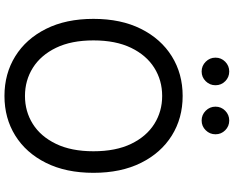

<svg xmlns="http://www.w3.org/2000/svg" viewBox="-108 -864 982 805"><g transform="rotate(90 382.5 -462.0)"><path d="M382.8 9.8Q289.6 9.8 216.6 -35.4Q143.6 -80.6 101.6 -164.3Q59.6 -248 59.6 -363.3Q59.6 -479 101.6 -562.7Q143.6 -646.5 216.6 -691.9Q289.6 -737.3 382.8 -737.3Q476.1 -737.3 548.8 -691.9Q621.6 -646.5 663.3 -562.7Q705.1 -479 705.1 -363.3Q705.1 -248 663.3 -164.3Q621.6 -80.6 548.8 -35.4Q476.1 9.8 382.8 9.8ZM382.8 -76.2Q447.8 -76.2 500.2 -109.1Q552.7 -142.1 583.7 -206.3Q614.7 -270.5 614.7 -363.3Q614.7 -457 583.7 -521.2Q552.7 -585.4 500.2 -618.4Q447.8 -651.4 382.8 -651.4Q317.4 -651.4 264.6 -618.2Q211.9 -585 180.9 -520.8Q149.9 -456.5 149.9 -363.3Q149.9 -270.5 180.9 -206.5Q211.9 -142.6 264.6 -109.4Q317.4 -76.2 382.8 -76.2ZM485.8 -816.9Q461.9 -816.9 444.8 -834Q427.7 -851.1 427.7 -875Q427.7 -898.9 444.8 -915.8Q461.9 -932.6 485.8 -932.6Q509.8 -932.6 526.6 -915.8Q543.5 -898.9 543.5 -875Q543.5 -851.1 526.6 -834Q509.8 -816.9 485.8 -816.9ZM280.3 -816.9Q256.3 -816.9 239.3 -834Q222.2 -851.1 222.2 -875Q222.2 -898.9 239.3 -915.8Q256.3 -932.6 280.3 -932.6Q304.2 -932.6 321 -915.8Q337.9 -898.9 337.9 -875Q337.9 -851.1 321 -834Q304.2 -816.9 280.3 -816.9Z"/></g></svg>

Font: Inter Variable
Style: Regular
Weight: 400
Designer: Rasmus Andersson
Foundry: rsms
Version: Version 4.001;git-9221beed3